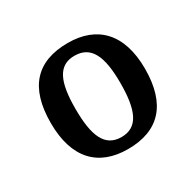

<svg xmlns="http://www.w3.org/2000/svg" viewBox="-87 -816 545 533"><g transform="rotate(-30 185.0 -549.5)"><path d="M184 -380C283 -380 336 -436 336 -550C336 -664 278 -719 186 -719C86 -719 34 -664 34 -550C34 -436 90 -380 184 -380ZM185 -418C132 -418 113 -463 113 -550C113 -636 132 -679 184 -679C237 -679 257 -636 257 -550C257 -463 238 -418 185 -418Z"/></g></svg>

Font: Noto Serif Ethiopic SemiCondensed
Style: Regular
Weight: 400
Width: 4
Designer: Monotype Design Team
Foundry: Monotype Imaging Inc.
Version: Version 2.102